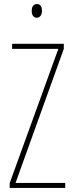

<svg xmlns="http://www.w3.org/2000/svg" viewBox="-20 -931 363 951"><path d="M163 -911C143 -911 137 -893 137 -877C137 -859 145 -843 162 -843C178 -843 188 -857 188 -878C188 -894 182 -911 163 -911ZM303 0V-25H57L296 -689V-714H40V-689H269L28 -24V0Z"/></svg>

Font: Noto Sans Sinhala ExtraCondensed Thin
Style: Regular
Weight: 100
Width: 2
Designer: Jelle Bosma - Monotype Design Team
Foundry: Monotype Imaging Inc.
Version: Version 2.006